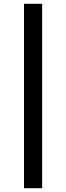

<svg xmlns="http://www.w3.org/2000/svg" viewBox="-20 -867 349 1016"><path d="M107 -847H203V129H107Z"/></svg>

Font: Biryani
Style: Regular
Weight: 400
Designer: Dan Reynolds and Mathieu Reguer
Foundry: Dan Reynolds and Mathieu Reguer
Version: Version 1.004; ttfautohint (v1.1) -l 5 -r 5 -G 72 -x 0 -D la